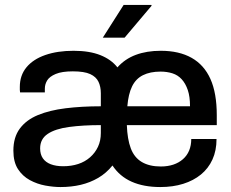

<svg xmlns="http://www.w3.org/2000/svg" viewBox="-20 -743 934 775"><path d="M224 12Q196 12 163 6Q130 0 100.5 -16Q71 -32 52.5 -60.5Q34 -89 34 -135Q34 -189 60 -224Q86 -259 133 -278.5Q180 -298 245 -306Q310 -314 387 -314V-367Q387 -393 377.5 -413Q368 -433 344 -444Q320 -455 274 -455Q230 -455 205 -444.5Q180 -434 170.5 -418.5Q161 -403 161 -385V-370H61Q60 -375 60 -380Q60 -385 60 -392Q60 -439 87 -471.5Q114 -504 163 -521Q212 -538 277 -538Q341 -538 385 -520.5Q429 -503 454 -471Q484 -505 528 -521.5Q572 -538 629 -538Q703 -538 753.5 -509.5Q804 -481 829.5 -424Q855 -367 855 -278V-238H492Q494 -181 508 -144Q522 -107 552.5 -89Q583 -71 629 -71Q657 -71 679.5 -78.5Q702 -86 718.5 -100.5Q735 -115 743.5 -135.5Q752 -156 752 -182H854Q854 -135 837.5 -99Q821 -63 791 -38.5Q761 -14 719.5 -1Q678 12 627 12Q560 12 511.5 -9.5Q463 -31 434 -75Q409 -44 376.5 -25Q344 -6 306 3Q268 12 224 12ZM235 -72Q268 -72 295.5 -81Q323 -90 343.5 -108Q364 -126 375.5 -150.5Q387 -175 387 -206V-238Q315 -238 259 -230.5Q203 -223 172.5 -202.5Q142 -182 142 -144Q142 -120 153 -104Q164 -88 185 -80Q206 -72 235 -72ZM494 -314H747Q747 -353 738 -379.5Q729 -406 713.5 -423Q698 -440 676 -447Q654 -454 628 -454Q586 -454 557 -439.5Q528 -425 513 -394Q498 -363 494 -314ZM395 -591 479 -723H591L592 -720L483 -591Z"/></svg>

Font: Archivo SemiBold Medium
Style: Regular
Weight: 500
Version: Version 2.001